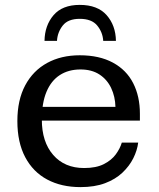

<svg xmlns="http://www.w3.org/2000/svg" viewBox="-20 -753 650 785"><path d="M309 12Q231 12 173 -19Q115 -50 83 -110.5Q51 -171 51 -258Q51 -344 83 -404Q115 -464 172.5 -495.5Q230 -527 306 -527L309 -469Q260 -469 224.5 -446Q189 -423 170 -377.5Q151 -332 151 -264Q151 -173 197.5 -119.5Q244 -66 324 -66Q373 -66 404.5 -82Q436 -98 453.5 -122Q471 -146 478 -170H545Q541 -138 525 -106Q509 -74 480.5 -47Q452 -20 409.5 -4Q367 12 309 12ZM99 -260V-316H452L552 -288V-260ZM452 -316Q451 -358 434.5 -393Q418 -428 386.5 -448.5Q355 -469 309 -469L306 -527Q386 -527 441.5 -497Q497 -467 524.5 -413Q552 -359 552 -288ZM162 -586Q163 -649 199 -691Q235 -733 306 -733Q379 -733 416 -691Q453 -649 454 -586H402Q400 -621 377.5 -648.5Q355 -676 306 -676Q258 -676 236.5 -648.5Q215 -621 213 -586Z"/></svg>

Font: Montagu Slab 24pt
Style: Regular
Weight: 400
Designer: Florian Karsten
Foundry: Florian Karsten
Version: Version 1.000